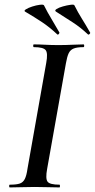

<svg xmlns="http://www.w3.org/2000/svg" viewBox="-20 -819 414 839"><path d="M23 0Q20 0 20 -6Q20 -12 23 -12Q52 -12 66.5 -17Q81 -22 88.5 -37Q96 -52 100 -81L182 -544Q190 -587 179.5 -600Q169 -613 128 -613Q125 -613 125 -619Q125 -625 128 -625Q150 -625 177.5 -623.5Q205 -622 235 -622Q269 -622 296.5 -623.5Q324 -625 345 -625Q348 -625 348 -619Q348 -613 345 -613Q317 -613 302 -607Q287 -601 280 -586Q273 -571 268 -542L186 -81Q178 -38 188 -25Q198 -12 240 -12Q242 -12 242 -6Q242 0 240 0Q218 0 191 -1Q164 -2 131 -2Q101 -2 73.5 -1Q46 0 23 0ZM364 -669Q331 -700 297.5 -721.5Q264 -743 225 -768Q217 -773 227 -779.5Q237 -786 255 -791Q273 -796 288 -798Q303 -800 305 -796Q321 -764 338 -737Q355 -710 373 -678Q376 -675 371.5 -670.5Q367 -666 364 -669ZM230 -669Q197 -700 164 -722Q131 -744 90 -768Q83 -772 93.5 -778.5Q104 -785 121 -790.5Q138 -796 153.5 -798Q169 -800 172 -796Q188 -764 204.5 -737Q221 -710 239 -678Q241 -675 237 -670.5Q233 -666 230 -669Z"/></svg>

Font: Cormorant SemiBold
Style: Italic
Weight: 600
Italic angle: -10°
Designer: Christian Thalmann (Catharsis Fonts)
Foundry: Catharsis Fonts
Version: Version 4.000